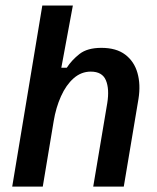

<svg xmlns="http://www.w3.org/2000/svg" viewBox="-20 -687 578 707"><path d="M25 0 135.8 -666.7H248.3L205.8 -437.5H225.8Q244.2 -465.8 272.9 -488.3Q301.7 -510.8 353.3 -510.8Q408.3 -510.8 441.2 -485.8Q474.2 -460.8 486.2 -418.3Q498.3 -375.8 490 -323.3L435.8 0H323.3L375 -307.5Q383.3 -359.2 370 -391.2Q356.7 -423.3 314.2 -423.3Q279.2 -423.3 251.2 -398.8Q223.3 -374.2 204.6 -332.5Q185.8 -290.8 177.5 -240L137.5 0Z"/></svg>

Font: Familjen Grotesk GF Medium
Style: Italic
Weight: 500
Designer: Anders Wikstroem, Jonas Baeckman, Matilda Gysing, Kristian Moeller
Foundry: Familjen STHML AB
Version: Version 2.000; Beta; Release 4; Build 6